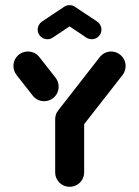

<svg xmlns="http://www.w3.org/2000/svg" viewBox="-20 -716 533 736"><path d="M247 -312.6Q262.2 -312.6 275 -305.2Q287.8 -297.8 295.2 -285Q302.6 -272.2 302.6 -257V-55.6Q302.6 -40.4 295.2 -27.6Q287.8 -14.8 275 -7.4Q262.2 0 247 0Q231.9 0 219.1 -7.4Q206.3 -14.8 198.9 -27.6Q191.5 -40.4 191.5 -55.6V-257Q191.5 -272.2 198.9 -285Q206.3 -297.8 219.1 -305.2Q231.9 -312.6 247 -312.6ZM204.8 -383.7Q204.8 -368.5 197.4 -355.7Q190 -343 177.2 -335.6Q164.4 -328.1 149.3 -328.1Q135.9 -328.1 124.6 -333.7Q113.3 -339.3 105.6 -349.3L43.7 -428.1Q31.5 -444.1 31.5 -463Q31.5 -478.1 38.9 -490.9Q46.3 -503.7 59.1 -511.1Q71.9 -518.5 87 -518.5Q100 -518.5 111.5 -513Q123 -507.4 130.7 -497.4L193 -418.1Q204.8 -402.6 204.8 -383.7ZM405.9 -518.5Q421.1 -518.5 433.9 -510.9Q446.7 -503.3 454.1 -490.6Q461.5 -477.8 461.5 -463Q461.5 -443.7 449.6 -428.1L290.7 -224.8Q283 -214.8 271.5 -209.1Q260 -203.3 247 -203.3Q231.9 -203.3 219.1 -210.7Q206.3 -218.1 198.9 -230.9Q191.5 -243.7 191.5 -258.9Q191.5 -278.1 203.3 -293L362.6 -497.4Q370.4 -507 381.7 -512.8Q393 -518.5 405.9 -518.5ZM246.7 -696.3Q261.9 -696.3 272.8 -685.4Q283.7 -674.4 283.7 -659.3Q283.7 -650 279.4 -642Q275.2 -634.1 267.8 -628.9L182.2 -571.9Q173 -565.6 161.5 -565.6Q146.3 -565.6 135.4 -576.5Q124.4 -587.4 124.4 -602.6Q124.4 -611.9 128.7 -619.8Q133 -627.8 140.4 -633L225.9 -690Q235.2 -696.3 246.7 -696.3ZM266.7 -690.4 353 -633Q360.4 -627.8 364.6 -619.8Q368.9 -611.9 368.9 -602.6Q368.9 -587.4 358 -576.5Q347 -565.6 331.9 -565.6Q320.4 -565.6 310.7 -571.9L225.9 -628.9Z"/></svg>

Font: 26F Galaxy Sans Black
Style: Regular
Weight: 900
Designer: C₂₉H₂₅N₃O₅
Version: Version 1.100